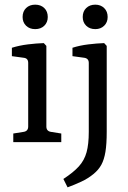

<svg xmlns="http://www.w3.org/2000/svg" viewBox="-20 -610 551 824"><path d="M179 -67Q179 -47 199 -44L243 -37V0H37V-37L81 -44Q101 -47 101 -67V-340Q101 -360 82 -362L31 -369V-405Q63 -415 99.5 -419.5Q136 -424 168 -425L179 -413ZM185 -537Q185 -514 170 -499.5Q155 -485 131 -485Q107 -485 92 -499.5Q77 -514 77 -537Q77 -561 92 -575.5Q107 -590 131 -590Q155 -590 170 -575.5Q185 -561 185 -537ZM438 -413V-44Q438 8 432.5 41.5Q427 75 415 97Q403 119 381 137Q358 156 329 169.5Q300 183 270 194L252 158Q295 130 318.5 104Q342 78 351.5 43.5Q361 9 361 -44V-340Q361 -359 342 -362L291 -369V-405Q322 -415 359 -419.5Q396 -424 427 -425ZM442 -537Q442 -514 427 -499.5Q412 -485 389 -485Q365 -485 350 -499.5Q335 -514 335 -537Q335 -561 350 -575.5Q365 -590 389 -590Q412 -590 427 -575.5Q442 -561 442 -537Z"/></svg>

Font: Rasa
Style: Regular
Weight: 400
Designer: Anna Giedrys (Yrsa+Rasa design), David Brezina (Yrsa art-direction, Rasa art-direction, design)
Foundry: Rosetta Type Foundry
Version: Version 2.004